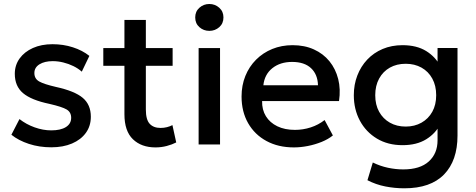

<svg xmlns="http://www.w3.org/2000/svg" viewBox="-20 -742 2446 986"><path d="M243.5 14.5Q182 14.5 128.5 -3Q75 -20.5 38.5 -50L80 -130.5Q114.5 -103.5 157.8 -88Q201 -72.5 243 -72.5Q291.5 -72.5 318.5 -89.5Q345.5 -106.5 345.5 -137Q345.5 -166 322.2 -179.8Q299 -193.5 234 -208.5Q140.5 -228 98.2 -263.8Q56 -299.5 56 -363Q56 -407.5 80.8 -441.8Q105.5 -476 149 -495.5Q192.5 -515 249.5 -515Q305 -515 354 -499.2Q403 -483.5 439 -455L400 -374Q381.5 -390.5 357 -402.5Q332.5 -414.5 305.2 -421.2Q278 -428 251 -428Q209 -428 182.8 -411.8Q156.5 -395.5 156.5 -367Q156.5 -337.5 181.5 -323.5Q206.5 -309.5 267.5 -295.5Q363.5 -274.5 405 -239.5Q446.5 -204.5 446.5 -142.5Q446.5 -95 421 -59.8Q395.5 -24.5 349.8 -5Q304 14.5 243.5 14.5Z M778.5 15Q706 15 662.5 -27Q619 -69 619 -155.5V-639.5H729V-495H866.5V-404H729V-179.5Q729 -127.5 748.8 -106.2Q768.5 -85 804.5 -85Q822 -85 837.5 -89Q853 -93 865.5 -99.5L885 -10.5Q863.5 0.5 835.8 7.8Q808 15 778.5 15ZM510.5 -404V-495H633.5V-404Z M1000 0V-495H1110V0ZM1055 -583.5Q1025.5 -583.5 1004 -602.5Q982.5 -621.5 982.5 -652.5Q982.5 -683 1004 -702.2Q1025.5 -721.5 1055 -721.5Q1084.5 -721.5 1106 -702.2Q1127.5 -683 1127.5 -652.5Q1127.5 -621.5 1106 -602.5Q1084.5 -583.5 1055 -583.5Z M1489 15Q1409 15 1348.5 -17.8Q1288 -50.5 1254.2 -109.5Q1220.5 -168.5 1220.5 -246.5Q1220.5 -303.5 1240 -351.8Q1259.5 -400 1295 -435.5Q1330.5 -471 1378.2 -490.5Q1426 -510 1482.5 -510Q1544 -510 1592 -488.2Q1640 -466.5 1671.8 -427.5Q1703.5 -388.5 1716.8 -336.2Q1730 -284 1721 -223H1326Q1325 -178.5 1345.5 -145.2Q1366 -112 1404.2 -93.5Q1442.5 -75 1494.5 -75Q1536.5 -75 1575.8 -87.8Q1615 -100.5 1647 -125.5L1689.5 -46.5Q1665.5 -27 1631.5 -13.2Q1597.5 0.5 1560.5 7.8Q1523.5 15 1489 15ZM1332.5 -304H1613Q1611.5 -360 1577.2 -392Q1543 -424 1480 -424Q1419 -424 1378.8 -392Q1338.5 -360 1332.5 -304Z M2056.5 225Q2007 225 1958.8 215.5Q1910.5 206 1867 183.5L1894.5 92.5Q1932.5 111 1972.2 119.5Q2012 128 2051 128Q2137 128 2182 87.2Q2227 46.5 2227 -21.5V-129.5L2242 -106Q2217.5 -57 2168.8 -26.8Q2120 3.5 2047 3.5Q1972 3.5 1915.8 -30.2Q1859.5 -64 1828.2 -122.2Q1797 -180.5 1797 -253Q1797 -307.5 1815 -354.2Q1833 -401 1866 -436Q1899 -471 1945 -490.5Q1991 -510 2047 -510Q2120 -510 2168.8 -479.8Q2217.5 -449.5 2242 -400.5L2227 -377V-495.5H2329.5V-46Q2329.5 82.5 2260.5 153.8Q2191.5 225 2056.5 225ZM2063.5 -92Q2109 -92 2144.5 -112Q2180 -132 2200 -168Q2220 -204 2220 -253Q2220 -302 2200 -338.5Q2180 -375 2144.5 -394.8Q2109 -414.5 2063.5 -414.5Q2017.5 -414.5 1982.2 -394.8Q1947 -375 1927 -338.5Q1907 -302 1907 -253Q1907 -204 1927 -168Q1947 -132 1982.2 -112Q2017.5 -92 2063.5 -92Z"/></svg>

Font: Geologica Cursive
Style: Regular
Weight: 400
Designer: Sindre Bremnes, Frode Helland
Foundry: Monokrom Skriftforlag AS
Version: Version 1.010;gftools[0.9.28]